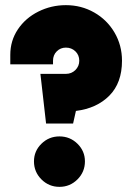

<svg xmlns="http://www.w3.org/2000/svg" viewBox="-20 -726 514 746"><path d="M112 -99Q112 -139 141 -167.5Q170 -196 211 -196Q252 -196 281 -167.5Q310 -139 310 -99Q310 -58 281 -29Q252 0 211 0Q170 0 141 -29Q112 -58 112 -99ZM137 -439H236Q258 -439 273 -454Q288 -469 288 -490Q288 -512 273 -526.5Q258 -541 236 -541Q215 -541 200.5 -526.5Q186 -512 186 -490V-476H20V-513Q20 -568 49.5 -612Q79 -656 129 -681Q179 -706 236 -706Q296 -706 346 -677.5Q396 -649 425 -599.5Q454 -550 454 -490Q454 -404 405 -354.5Q356 -305 275 -295L264 -246H159Z"/></svg>

Font: Lineal Heavy
Style: Regular
Weight: 900
Designer: Created by Frank Adebiaye with contributions from Anton Moglia & Ariel Martín Pérez
Created by Frank ADEBIAYE with FontF
Foundry: Velvetyne Type Foundry
Version: Version 2.000